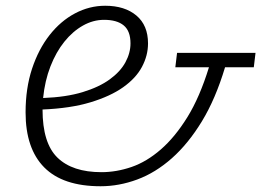

<svg xmlns="http://www.w3.org/2000/svg" viewBox="-20 -637 909 668"><path d="M596 -453H869L863 -403H763Q730 -293 682.5 -215Q635 -137 578 -86.5Q521 -36 457.5 -12.5Q394 11 330 11Q199 11 134 -54.5Q69 -120 69 -246Q69 -330 91.5 -398Q114 -466 152.5 -515Q191 -564 241 -590.5Q291 -617 346 -617Q414 -617 454.5 -583Q495 -549 495 -486Q495 -444 474 -404.5Q453 -365 408.5 -333.5Q364 -302 294.5 -281Q225 -260 128 -256Q128 -139 180 -88.5Q232 -38 333 -38Q385 -38 437.5 -56Q490 -74 539.5 -117Q589 -160 632 -229.5Q675 -299 707 -403H590ZM342 -568Q304 -568 268.5 -548Q233 -528 204 -492Q175 -456 155.5 -406Q136 -356 130 -296Q210 -299 267.5 -316.5Q325 -334 362 -361Q399 -388 416.5 -420.5Q434 -453 434 -486Q434 -529 410.5 -548.5Q387 -568 342 -568Z"/></svg>

Font: Glekhifnjqigglhiwekvrgaqftz
Style: Regular
Weight: 300
Italic angle: -8°
Designer: Carrois Corporate & Edenspiekermann
Foundry: Carrois Corporate GbR & Edenspiekermann AG
Version: Version 2.001